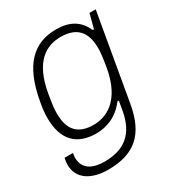

<svg xmlns="http://www.w3.org/2000/svg" viewBox="-173 -646 861 936"><g transform="rotate(-30 257.5 -178.0)"><path d="M162 182C311 182 389 115 416 -43L500 -526H465L444 -446H437C409 -509 359 -538 283 -538C157 -538 73 -461 40 -270C34 -238 31 -210 31 -184C31 -60 93 0 201 0C257 0 320 -21 367 -84H375C372 -66 369 -49 366 -31C345 86 279 139 167 139C103 139 51 116 51 51C51 43 52 34 54 25H7C3 40 2 54 2 62C2 144 73 182 162 182ZM211 -43C127 -43 82 -84 82 -180C82 -202 84 -226 94 -284C122 -448 200 -495 284 -495C375 -495 416 -447 416 -356C416 -333 413 -307 405 -258C375 -76 275 -43 211 -43Z"/></g></svg>

Font: Archivo Thin
Style: Italic
Weight: 100
Italic angle: -10°
Designer: Hector Gatti
Foundry: Omnibus-Type
Version: Version 2.001